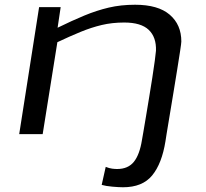

<svg xmlns="http://www.w3.org/2000/svg" viewBox="-20 -566 871 810"><path d="M678 30Q663 124 622 174Q581 224 499 224Q482 224 454 221.5Q426 219 409 214L426 138Q441 144 453 145.5Q465 147 474 147Q520 147 544.5 117Q569 87 579 24Q580 19 584.5 -7.5Q589 -34 595.5 -72.5Q602 -111 609 -154Q616 -197 622.5 -238Q629 -279 633 -309.5Q637 -340 638 -352Q640 -409 607.5 -440Q575 -471 504 -471Q453 -471 409 -460.5Q365 -450 320 -431.5Q275 -413 222 -388L160 0H61L145 -536H236L223 -449Q284 -479 336 -500.5Q388 -522 439 -534Q490 -546 550 -546Q647 -546 696 -504Q745 -462 745 -391Q745 -384 740 -351.5Q735 -319 727.5 -272Q720 -225 711.5 -174Q703 -123 695.5 -77.5Q688 -32 683 -2Q678 28 678 30Z"/></svg>

Font: Georama ExtraExtended
Style: Italic
Weight: 400
Width: 8
Italic angle: -9°
Designer: Jean-Baptiste Levee
Foundry: Production Type
Version: Version 1.000